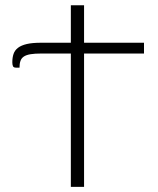

<svg xmlns="http://www.w3.org/2000/svg" viewBox="-20 -728 617 748"><path d="M256 -561.5V-707.5H307.5V-561.5H541V-519.5H307.5V0H256V-519.5H141.5Q115.5 -519.5 99 -516.8Q82.5 -514 73 -507.8Q63.5 -501.5 59.8 -490.8Q56 -480 56 -464.5H42Q33 -464.5 30.5 -470.2Q28 -476 28 -485.5Q28 -504 32.8 -518Q37.5 -532 50.2 -541.8Q63 -551.5 84.5 -556.5Q106 -561.5 140 -561.5Z"/></svg>

Font: Lato Light
Style: Regular
Weight: 300
Designer: Lukasz Dziedzic
Foundry: tyPoland Lukasz Dziedzic
Version: Version 2.007; 2014-02-27